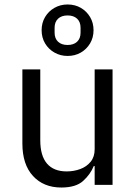

<svg xmlns="http://www.w3.org/2000/svg" viewBox="-20 -826 608 858"><path d="M403 0V-84H399Q384 -47 351.5 -17.5Q319 12 254 12Q175 12 127.5 -39.5Q80 -91 80 -185V-516H160V-199Q160 -130 190 -95Q220 -60 278 -60Q310 -60 338.5 -70.5Q367 -81 385 -103Q403 -125 403 -159V-516H483V0ZM282 -576Q250 -576 223.5 -591Q197 -606 181.5 -632Q166 -658 166 -691Q166 -724 181.5 -750Q197 -776 223.5 -791Q250 -806 282 -806Q315 -806 341 -791Q367 -776 382.5 -750Q398 -724 398 -691Q398 -658 382.5 -632Q367 -606 341 -591Q315 -576 282 -576ZM282 -625Q309 -625 324.5 -639.5Q340 -654 340 -680V-702Q340 -728 324.5 -742.5Q309 -757 282 -757Q255 -757 239.5 -742.5Q224 -728 224 -702V-680Q224 -654 239.5 -639.5Q255 -625 282 -625Z"/></svg>

Font: IBM Plex Sans
Style: Regular
Weight: 400
Designer: Mike Abbink, Paul van der Laan, Pieter van Rosmalen
Foundry: Bold Monday
Version: Version 3.201